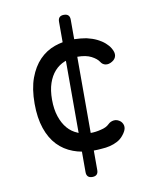

<svg xmlns="http://www.w3.org/2000/svg" viewBox="-91 -759 781 968"><g transform="rotate(-10 300.0 -275.0)"><path d="M273 -660Q273 -675 280.5 -682.5Q288 -690 303 -690Q318 -690 325.5 -682.5Q333 -675 333 -660V-560Q367 -559 395 -554Q425 -547 447.5 -536Q470 -525 486 -511Q502 -497 511 -482Q525 -459 521.5 -442Q518 -425 501 -415Q483 -404 467 -407Q451 -410 442 -425Q431 -442 404 -456Q377 -470 333 -470V-80Q359 -80 386 -87Q414 -93 429 -108Q441 -120 458.5 -122Q476 -124 493 -110Q499 -104 502.5 -96.5Q506 -89 506 -80Q506 -71 501 -60.5Q496 -50 486 -38Q473 -22 455 -12.5Q437 -3 416.5 2Q396 7 374 8Q354 10 333 10V110Q333 125 325.5 132.5Q318 140 303 140Q288 140 280.5 132.5Q273 125 273 110V5Q250 1 229 -7Q183 -24 150 -58.5Q117 -93 98.5 -147Q80 -201 80 -274Q80 -351 100 -405Q120 -459 153.5 -493.5Q187 -528 232 -544Q252 -551 273 -555ZM273 -460 267 -458Q237 -446 215.5 -422Q194 -398 182 -362.5Q170 -327 170 -279Q170 -230 182.5 -192.5Q195 -155 216.5 -130Q238 -105 268 -93Q270 -91 273 -91Z"/></g></svg>

Font: Maple Mono NF CN
Style: Regular
Weight: 400
Monospace: yes
Designer: subframe7536
Version: Version 7.000